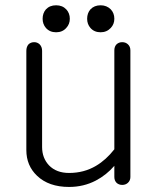

<svg xmlns="http://www.w3.org/2000/svg" viewBox="-20 -701 623 737"><path d="M480.5 -21.5V-507.8Q480.5 -522.5 470.7 -531.2Q461.9 -539.1 449.2 -539.1Q436.5 -539.1 427.7 -531.2Q418.9 -522.5 418.9 -507.8V-127.9Q386.7 -86.9 348.6 -64.5Q302.7 -37.1 245.1 -37.1Q196.3 -37.1 168 -66.4Q141.6 -94.7 141.6 -136.7V-505.9Q141.6 -521.5 131.8 -531.2Q123 -539.1 111.3 -539.1Q98.6 -539.1 89.8 -531.2Q81.1 -521.5 81.1 -505.9V-125Q81.1 -65.4 122.1 -26.4Q167 16.6 245.1 16.6Q300.8 16.6 347.7 -7.8Q388.7 -29.3 418.9 -64.5V-21.5Q418.9 -7.8 427.7 1Q436.5 8.8 449.2 8.8Q461.9 8.8 470.7 1Q480.5 -7.8 480.5 -21.5ZM195.3 -680.7Q170.9 -680.7 156.2 -665Q143.6 -650.4 143.6 -628.9Q143.6 -608.4 156.2 -593.8Q170.9 -577.1 195.3 -577.1Q219.7 -577.1 234.4 -593.8Q248 -608.4 248 -628.9Q248 -650.4 234.4 -665Q219.7 -680.7 195.3 -680.7ZM366.2 -680.7Q341.8 -680.7 327.1 -665Q314.5 -650.4 314.5 -628.9Q314.5 -608.4 327.1 -593.8Q341.8 -577.1 366.2 -577.1Q389.6 -577.1 405.3 -593.8Q418.9 -608.4 418.9 -628.9Q418.9 -650.4 405.3 -665Q389.6 -680.7 366.2 -680.7Z"/></svg>

Font: Gulim
Style: Regular
Weight: 400
Version: Version 2.21